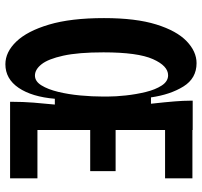

<svg xmlns="http://www.w3.org/2000/svg" viewBox="-38 -676 732 695"><g transform="rotate(90 327.5 -329.0)"><path d="M213 17Q169 17 131 -22.5Q93 -62 69.5 -141Q46 -220 46 -340Q46 -455 69 -529Q92 -603 129.5 -639Q167 -675 209 -675Q264 -675 293.5 -627.5Q323 -580 333 -510H356Q350 -564 347.5 -596Q345 -628 345 -650V-661H451V-660H626V-561H451V-382H600V-290H451V-99H626V0H349V-8Q349 -46 352 -85Q355 -124 359 -162H338Q331 -79 298.5 -31Q266 17 213 17ZM254 -90Q275 -90 289.5 -113.5Q304 -137 313 -174Q322 -211 326 -254Q330 -297 330 -336V-353Q330 -382 326 -419Q322 -456 313.5 -491Q305 -526 290 -549Q275 -572 253 -572Q219 -572 194.5 -517Q170 -462 170 -338Q170 -247 182 -192.5Q194 -138 213 -114Q232 -90 254 -90Z"/></g></svg>

Font: Bricolage Grotesque 12pt Condensed SemiBold
Style: Regular
Weight: 600
Width: 3
Designer: Mathieu Triay
Foundry: Atelier Triay
Version: Version 1.001; ttfautohint (v1.8.4.7-5d5b);gftools[0.9.33.de